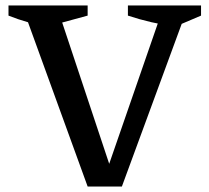

<svg xmlns="http://www.w3.org/2000/svg" viewBox="-20 -681 764 701"><path d="M300 0 64 -650H190L389 -52H368L575 -650H664L425 0ZM153 -584Q117 -590 81.5 -600Q46 -610 11 -624V-661H300V-624ZM620 -584Q576 -590 532.5 -600Q489 -610 447 -624V-661H714V-624Z"/></svg>

Font: Piazzolla Thin SemiBold
Style: Regular
Weight: 600
Version: Version 2.005